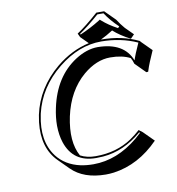

<svg xmlns="http://www.w3.org/2000/svg" viewBox="-93 -889 957 1040"><g transform="rotate(-10 385.5 -369.5)"><path d="M549.3 -806.2 606 -749.5Q622.6 -722.7 644 -698.2L687 -655.3L666.5 -634.3Q610.4 -663.1 573.7 -696.3Q538.6 -673.8 505.9 -658.2Q621.1 -658.2 711.4 -614.3Q713.4 -613.3 713.4 -612.8L714.8 -609.9L771.5 -553.2Q739.7 -482.4 730.5 -451.7Q729 -446.8 727.5 -442.4L717.3 -441.4L661.1 -498Q655.8 -516.6 647.5 -531.2Q603.5 -554.2 537.6 -554.2Q461.9 -554.2 388.7 -492.7Q297.4 -414.6 267.6 -277.3Q239.3 -141.6 284.7 -60.1Q320.8 -41 368.7 -41Q483.4 -41 568.4 -98.1Q595.2 -116.2 621.6 -140.1L641.6 -125L698.2 -68.4Q587.9 44.4 449.7 63.5Q426.8 66.4 405.3 66.4Q284.2 65.9 217.8 0L161.1 -56.6Q82 -135.7 97.7 -275.4Q100.1 -295.4 104 -314.9Q134.8 -458.5 255.9 -559.6Q340.8 -629.4 437.5 -650.4L397 -690.9L387.2 -711.9Q438 -745.1 506.3 -806.2ZM504.9 -647.9Q381.8 -647.9 268.1 -556.6Q147.9 -460 115.2 -320.3Q114.3 -316.4 113.8 -313Q84.5 -173.8 149.4 -85.9Q195.8 -24.9 278.8 -6.8Q312 0 349.1 0Q479.5 0 596.7 -97.2Q612.3 -110.4 626.5 -124L622.1 -127Q522.9 -41.5 407.2 -32.2Q388.2 -30.8 368.7 -30.8Q243.2 -30.8 204.6 -146.5Q190.9 -188.5 190.4 -239.7Q190.4 -286.1 201.2 -335.9Q236.3 -502.4 357.4 -580.6Q420.9 -621.1 481 -621.1Q625 -619.6 665.5 -515.6Q675.3 -547.4 702.6 -606.9Q612.3 -647.5 504.9 -647.9ZM543.9 -795.9H510.3Q446.3 -739.7 399.9 -708.5L401.9 -704.1Q459 -728.5 511.7 -761.2L518.1 -765.6L523.9 -760.3Q559.1 -729 607.9 -703.1L615.7 -711.4Q571.8 -752.9 543.9 -795.9Z"/></g></svg>

Font: Linux Biolinum Shadow O
Style: Italic
Weight: 400
Italic angle: -12°
Designer: Philipp H. Poll
Foundry: Philipp H. Poll
Version: Version 0.6.2